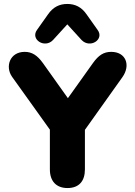

<svg xmlns="http://www.w3.org/2000/svg" viewBox="-20 -941 682 970"><path d="M321 9C379 9 409 -26 409 -85V-285L599 -552C641 -612 616 -679 542 -679C504 -679 478 -662 450 -623L323 -445L197 -622C169 -661 142 -679 105 -679C29 -679 5 -604 41 -553L232 -286V-85C232 -26 264 9 321 9ZM248 -739 320 -818 392 -739C435 -694 509 -742 473 -790L417 -869C392 -905 360 -921 320 -921C280 -921 248 -905 223 -869L167 -790C132 -742 206 -694 248 -739Z"/></svg>

Font: SN Pro Heavy
Style: Regular
Weight: 800
Designer: Tobias Whetton
Foundry: Supernotes
Version: Version 1.001;Glyphs 3.2 (3249)